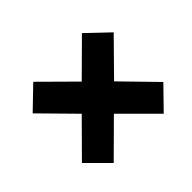

<svg xmlns="http://www.w3.org/2000/svg" viewBox="-104 -699 692 692"><g transform="rotate(45 242.5 -353.0)"><path d="M378 -560 460 -480 333 -353 458 -227 377 -146 251 -271 125 -147 46 -229 169 -353 46 -477 125 -560 251 -436Z"/></g></svg>

Font: Noto Sans ExtraCondensed ExtraBold
Style: Italic
Weight: 800
Width: 2
Italic angle: -12°
Designer: Monotype Design Team
Foundry: Monotype Imaging Inc.
Version: Version 2.013; ttfautohint (v1.8.4.7-5d5b)